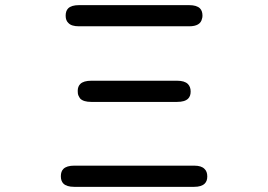

<svg xmlns="http://www.w3.org/2000/svg" viewBox="-20 -722 1040 744"><path d="M245.1 -632.8Q256.8 -620.1 286.1 -620.1H712.9Q756.8 -620.1 762.7 -649.4Q764.6 -654.3 764.6 -661.1Q764.6 -679.7 754.9 -689.5Q742.2 -702.1 712.9 -702.1H286.1Q256.8 -702.1 244.1 -689.5Q234.4 -679.7 234.4 -661.1Q234.4 -642.6 245.1 -632.8ZM291 -396.5Q281.2 -386.7 281.2 -370.1Q281.2 -358.4 283.2 -353.5Q287.1 -344.7 291 -339.8Q303.7 -327.1 334 -327.1H666Q696.3 -327.1 709 -339.8Q718.8 -349.6 718.8 -367.2Q718.8 -385.7 708 -396.5Q695.3 -409.2 666 -409.2H334Q303.7 -409.2 291 -396.5ZM225.6 -10.7Q238.3 2 267.6 2H732.4Q760.7 2 773.4 -10.7Q783.2 -20.5 783.2 -38.1Q783.2 -57.6 772.5 -67.4Q760.7 -80.1 732.4 -80.1H267.6Q238.3 -80.1 225.6 -67.4Q215.8 -57.6 215.8 -39.1Q215.8 -20.5 225.6 -10.7Z"/></svg>

Font: FakePearl
Style: Light
Weight: 350
Version: Version 1.2